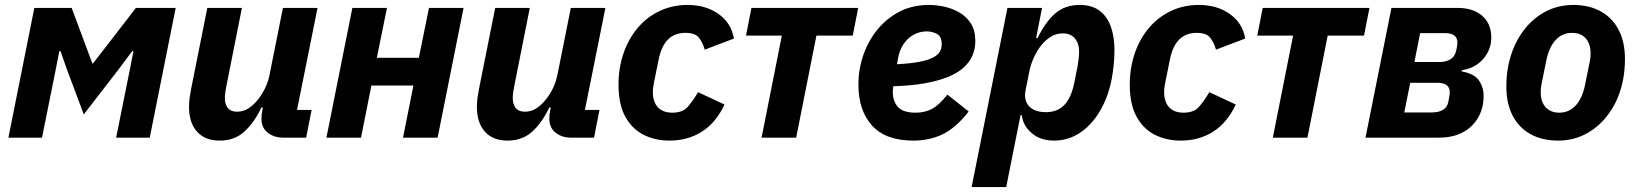

<svg xmlns="http://www.w3.org/2000/svg" viewBox="-20 -557 6627 777"><path d="M14 0 119 -525H270L327 -372L354 -300H356L412 -372L530 -525H691L586 0H450L505 -273L520 -350H515L459 -275L319 -94L252 -273L225 -350H220L205 -273L150 0Z M819 -525H959L897 -213Q894 -199 892 -185Q890 -171 890 -160Q890 -135 902 -120Q914 -105 939 -105Q965 -105 985.5 -118.5Q1006 -132 1023 -153Q1040 -174 1052.5 -199.5Q1065 -225 1071 -255L1125 -525H1265L1182 -112H1241L1219 0H1126Q1089 0 1063.5 -20Q1038 -40 1038 -77Q1038 -85 1039 -94Q1040 -103 1041 -107L1044 -122H1038Q1009 -61 969 -24.5Q929 12 869 12Q810 12 777.5 -24Q745 -60 745 -124Q745 -144 747.5 -162Q750 -180 754 -200Z M1301 0 1406 -525H1546L1505 -323H1675L1716 -525H1856L1751 0H1611L1653 -211H1483L1441 0Z M1984 -525H2124L2062 -213Q2059 -199 2057 -185Q2055 -171 2055 -160Q2055 -135 2067 -120Q2079 -105 2104 -105Q2130 -105 2150.5 -118.5Q2171 -132 2188 -153Q2205 -174 2217.5 -199.5Q2230 -225 2236 -255L2290 -525H2430L2347 -112H2406L2384 0H2291Q2254 0 2228.5 -20Q2203 -40 2203 -77Q2203 -85 2204 -94Q2205 -103 2206 -107L2209 -122H2203Q2174 -61 2134 -24.5Q2094 12 2034 12Q1975 12 1942.5 -24Q1910 -60 1910 -124Q1910 -144 1912.5 -162Q1915 -180 1919 -200Z M2689 12Q2632 12 2585.5 -11Q2539 -34 2511 -84Q2483 -134 2483 -215Q2483 -236 2485 -256.5Q2487 -277 2491 -296Q2506 -368 2544 -422.5Q2582 -477 2638.5 -507Q2695 -537 2762 -537Q2837 -537 2888.5 -500Q2940 -463 2950 -401L2832 -356Q2823 -387 2807.5 -405.5Q2792 -424 2754 -424Q2710 -424 2683 -397Q2656 -370 2645 -314L2627 -225Q2625 -215 2623.5 -204.5Q2622 -194 2622 -183Q2622 -159 2630.5 -140.5Q2639 -122 2656.5 -111.5Q2674 -101 2701 -101Q2742 -101 2762.5 -124Q2783 -147 2805 -184L2912 -134Q2878 -61 2821 -24.5Q2764 12 2689 12Z M3062 0 3144 -413H2999L3021 -525H3453L3431 -413H3284L3202 0Z M3676 12Q3564 12 3509 -49Q3454 -110 3454 -214Q3454 -233 3455.5 -251Q3457 -269 3461 -287Q3475 -356 3512.5 -412.5Q3550 -469 3607.5 -503Q3665 -537 3739 -537Q3769 -537 3801.5 -530Q3834 -523 3862.5 -506.5Q3891 -490 3909 -462Q3927 -434 3927 -391Q3927 -359 3915 -331.5Q3903 -304 3878 -282Q3853 -260 3813.5 -244.5Q3774 -229 3720 -219.5Q3666 -210 3595 -208Q3594 -199 3593.5 -194Q3593 -189 3593 -185Q3593 -148 3613.5 -124.5Q3634 -101 3686 -101Q3721 -101 3750 -115.5Q3779 -130 3814 -174L3900 -106Q3851 -42 3797.5 -15Q3744 12 3676 12ZM3731 -430Q3702 -430 3677.5 -416.5Q3653 -403 3636.5 -378.5Q3620 -354 3614 -320L3610 -297Q3666 -300 3701.5 -307Q3737 -314 3756.5 -324.5Q3776 -335 3783.5 -348Q3791 -361 3791 -377Q3791 -411 3770.5 -420.5Q3750 -430 3731 -430Z M3912 200 4057 -525H4197L4173 -403H4179Q4210 -467 4249.5 -502Q4289 -537 4350 -537Q4399 -537 4430 -513.5Q4461 -490 4475.5 -449Q4490 -408 4490 -355Q4490 -324 4487 -294.5Q4484 -265 4479 -238Q4464 -161 4429.5 -104.5Q4395 -48 4348 -18Q4301 12 4246 12Q4191 12 4155.5 -18Q4120 -48 4115 -91H4110L4052 200ZM4212 -103Q4259 -103 4287 -132Q4315 -161 4327 -220L4341 -290Q4343 -301 4345 -318Q4347 -335 4347 -347Q4347 -371 4339 -387.5Q4331 -404 4316.5 -413Q4302 -422 4281 -422Q4254 -422 4232 -408Q4210 -394 4194 -374Q4178 -354 4165 -326.5Q4152 -299 4146 -270L4130 -190Q4125 -164 4133.5 -144Q4142 -124 4162.5 -113.5Q4183 -103 4212 -103Z M4758 12Q4701 12 4654.5 -11Q4608 -34 4580 -84Q4552 -134 4552 -215Q4552 -236 4554 -256.5Q4556 -277 4560 -296Q4575 -368 4613 -422.5Q4651 -477 4707.5 -507Q4764 -537 4831 -537Q4906 -537 4957.5 -500Q5009 -463 5019 -401L4901 -356Q4892 -387 4876.5 -405.5Q4861 -424 4823 -424Q4779 -424 4752 -397Q4725 -370 4714 -314L4696 -225Q4694 -215 4692.5 -204.5Q4691 -194 4691 -183Q4691 -159 4699.5 -140.5Q4708 -122 4725.5 -111.5Q4743 -101 4770 -101Q4811 -101 4831.5 -124Q4852 -147 4874 -184L4981 -134Q4947 -61 4890 -24.5Q4833 12 4758 12Z M5131 0 5213 -413H5068L5090 -525H5522L5500 -413H5353L5271 0Z M5506 0 5611 -525H5878Q5942 -525 5978.5 -493Q6015 -461 6015 -405Q6015 -356 5982.5 -318.5Q5950 -281 5896 -273L5895 -268Q5946 -259 5965 -231.5Q5984 -204 5984 -169Q5984 -119 5961.5 -80.5Q5939 -42 5899 -21Q5859 0 5804 0ZM5663 -102H5774Q5802 -102 5819.5 -112.5Q5837 -123 5841 -144Q5843 -154 5845 -165.5Q5847 -177 5847 -183Q5847 -204 5833.5 -213Q5820 -222 5797 -222H5687ZM5704 -306H5805Q5833 -306 5850.5 -317.5Q5868 -329 5873 -352Q5875 -359 5876.5 -368.5Q5878 -378 5878 -384Q5878 -405 5864.5 -414Q5851 -423 5828 -423H5727Z M6285 12Q6221 12 6174 -14Q6127 -40 6101.5 -89Q6076 -138 6076 -207Q6076 -230 6078 -251Q6080 -272 6084 -292Q6099 -365 6136 -420Q6173 -475 6227 -506Q6281 -537 6347 -537Q6411 -537 6458 -511Q6505 -485 6530.5 -436Q6556 -387 6556 -318Q6556 -296 6554 -274.5Q6552 -253 6548 -233Q6534 -161 6496.5 -105.5Q6459 -50 6405 -19Q6351 12 6285 12ZM6290 -101Q6330 -101 6357 -130.5Q6384 -160 6395 -216L6414 -310Q6415 -315 6416 -323Q6417 -331 6417 -341Q6417 -366 6408.5 -384.5Q6400 -403 6383.5 -413.5Q6367 -424 6342 -424Q6302 -424 6275 -394.5Q6248 -365 6237 -309L6218 -215Q6217 -211 6216 -202.5Q6215 -194 6215 -184Q6215 -159 6223.5 -140.5Q6232 -122 6249 -111.5Q6266 -101 6290 -101Z"/></svg>

Font: IBM Plex Sans
Style: Bold Italic
Weight: 700
Italic angle: -11.31°
Designer: Mike Abbink, Paul van der Laan, Pieter van Rosmalen
Foundry: Bold Monday
Version: Version 3.201